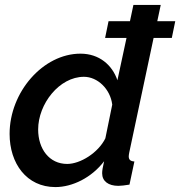

<svg xmlns="http://www.w3.org/2000/svg" viewBox="-20 -750 732 780"><path d="M604 -596H678L692 -664H619L633 -730H522L508 -664H421L407 -596H494L457 -424C436 -486 383 -532 307 -532C155 -532 19 -376 19 -206C19 -86 88 10 205 10C274 10 352 -28 403 -95C397 -70 395 -56 395 -46C395 -14 420 5 461 5C472 5 487 3 506 0L526 -94C510 -95 503 -101 503 -115C503 -119 504 -124 505 -130ZM408 -188C379 -129 306 -84 253 -84C180 -84 135 -145 135 -224C135 -328 221 -438 321 -438C376 -438 428 -389 436 -325Z"/></svg>

Font: FIGSv2-sans-serif SmBold Italic
Style: Regular
Weight: 600
Italic angle: -12°
Designer: Matt McInerney, Pablo Impallari, Rodrigo Fuenzalida
Foundry: Matt McInerney, Pablo Impallari, Rodrigo Fuenzalida
Version: Version 4.020;hotconv 1.0.109;makeotfexe 2.5.65596